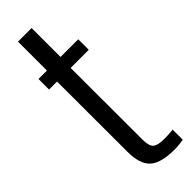

<svg xmlns="http://www.w3.org/2000/svg" viewBox="-264 -780 798 798"><g transform="rotate(-45 135.0 -381.0)"><path d="M209 7.5Q128.5 7.5 96 -22.5Q63.5 -52.5 63.5 -124.5L63 -538H16V-600H65.5V-770H145.5V-600H249.5V-538H143L143.5 -115.5Q143.5 -79.5 156.8 -66.8Q170 -54 210.5 -54Q225.5 -54 236.2 -54.8Q247 -55.5 261.5 -57V2.5Q249.5 4.5 236.8 6Q224 7.5 209 7.5Z"/></g></svg>

Font: Big Shoulders Text Thin
Style: Regular
Weight: 400
Version: Version 2.002